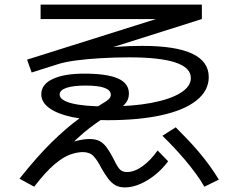

<svg xmlns="http://www.w3.org/2000/svg" viewBox="-20 -778 1040 837"><path d="M524 39Q500 39 482.5 29Q465 19 451 0Q437 -19 422 -45Q405 -79 388 -97Q371 -115 341 -115Q317 -115 286.5 -104.5Q256 -94 217.5 -61.5Q179 -29 129 36L65 1Q142 -96 206 -158.5Q270 -221 322.5 -259Q375 -297 416 -320Q445 -337 454 -345.5Q463 -354 463 -365Q463 -385 435.5 -395Q408 -405 353 -405Q299 -405 269.5 -395Q240 -385 240 -366Q240 -341 293 -327.5Q346 -314 447 -314Q558 -314 640 -329.5Q722 -345 767 -373Q812 -401 812 -438Q812 -483 745 -505.5Q678 -528 543 -528Q482 -528 421.5 -524.5Q361 -521 311.5 -514.5Q262 -508 232 -498L118 -462L98 -518L727 -716L724 -695H157V-758H860V-695L392 -547L387 -561Q436 -570 489.5 -574Q543 -578 600 -578Q746 -578 818 -544Q890 -510 890 -442Q890 -383 837 -340.5Q784 -298 685 -276Q586 -254 447 -254Q359 -254 295 -267.5Q231 -281 195.5 -306.5Q160 -332 160 -367Q160 -410 209.5 -433.5Q259 -457 347 -457Q446 -457 494 -436Q542 -415 542 -370Q542 -342 522 -321.5Q502 -301 457 -278Q422 -259 370.5 -220Q319 -181 252 -109L237 -130Q278 -155 311.5 -163.5Q345 -172 370 -172Q397 -172 414 -163Q431 -154 444 -136.5Q457 -119 471 -93Q487 -59 499 -43.5Q511 -28 533 -28Q566 -28 601.5 -53.5Q637 -79 667 -122L713 -75Q675 -24 623 7.5Q571 39 524 39ZM871 36Q855 8 833 -22Q811 -52 786 -81.5Q761 -111 735.5 -138Q710 -165 688 -186L746 -223Q769 -200 794.5 -173.5Q820 -147 845.5 -117Q871 -87 893.5 -56Q916 -25 934 5Z"/></svg>

Font: M PLUS 1
Style: Regular
Weight: 400
Designer: Coji Morishita
Foundry: UNDERFOREST DESIGN
Version: Version 1.001